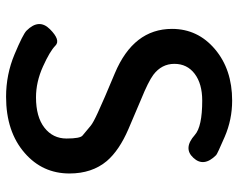

<svg xmlns="http://www.w3.org/2000/svg" viewBox="-98 -692 803 648"><g transform="rotate(90 304.0 -368.5)"><path d="M307 13Q232 13 164 -15.5Q96 -44 84 -56Q42 -98 79 -135Q116 -172 134.5 -153.5Q153 -135 205 -111.5Q257 -88 309 -88Q375 -88 411.5 -116.5Q448 -145 448 -191Q448 -237 438 -245Q415 -264 405 -272.5Q395 -281 360 -297Q333 -309 306 -321L228 -354Q78 -417 78 -547Q78 -634 146.5 -692Q215 -750 320 -750Q384 -750 442 -725Q500 -700 504 -696Q546 -654 513 -619Q481 -584 436 -624Q408 -649 320 -649Q263 -649 229.5 -623.5Q196 -598 196 -555Q196 -512 233 -484Q256 -467 315 -443L416 -400Q488 -369 524 -327Q566 -277 566 -201Q566 -110 497 -50Q425 13 307 13Z"/></g></svg>

Font: Resource Han Rounded JP Medium
Style: Regular
Weight: 500
Designer: Cyano Hao (round all glyphs); Ryoko NISHIZUKA 西塚涼子 (kana, bopomofo & ideographs); Paul D. Hunt (Latin, Greek & Cyrillic)
Foundry: Cyano Hao
Version: 0.990